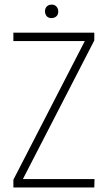

<svg xmlns="http://www.w3.org/2000/svg" viewBox="-20 -828 477 848"><path d="M178.7 -777.3Q178.7 -799.8 199.2 -806.6Q203.1 -807.6 208 -807.6Q229.5 -807.6 236.3 -786.1Q237.3 -782.2 237.3 -777.3Q237.3 -754.9 215.8 -749Q211.9 -748 208 -748Q185.5 -748 179.7 -769.5Q178.7 -773.4 178.7 -777.3ZM39.1 0V-34.2L354.5 -646.5H39.1V-683.6H396.5V-649.4L81.1 -37.1H397.5L396.5 0Z"/></svg>

Font: Post No Bills Jaffna Light
Style: Regular
Weight: 300
Designer: Kosala Senevirathne, Siva Puranthara, Lasantha Premarathna, Tharique Azeez
Foundry: Mooniak
Version: Version 1.220 ; ttfautohint (v1.6)